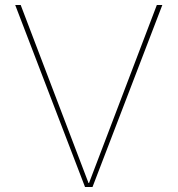

<svg xmlns="http://www.w3.org/2000/svg" viewBox="-20 -750 712 770"><path d="M335 -16H337L609 -730H631L351 0H321L41 -730H63Z"/></svg>

Font: M PLUS 1p Thin
Style: Regular
Weight: 250
Version: Version 1.062